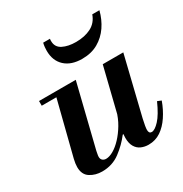

<svg xmlns="http://www.w3.org/2000/svg" viewBox="-164 -818 912 955"><g transform="rotate(-30 292.5 -340.0)"><path d="M151 11Q112 11 82.5 -8Q53 -27 53 -70Q53 -89 59 -114L144 -450H264L176 -93Q175 -86 173 -77Q171 -68 171 -61Q171 -48 179 -41Q187 -34 199 -34Q218 -34 241.5 -47.5Q265 -61 288.5 -86Q312 -111 332 -144.5Q352 -178 363 -218L337 -97H330Q299 -56 254.5 -22.5Q210 11 151 11ZM53 -423V-450H220V-423ZM417 11Q395 11 375.5 2.5Q356 -6 344.5 -25.5Q333 -45 333 -76Q333 -89 336 -106Q339 -123 346 -154L419 -450H537L456 -117Q451 -95 448.5 -80Q446 -65 446 -57Q446 -36 462 -36Q480 -36 506.5 -64.5Q533 -93 561 -156L583 -147Q567 -103 543 -67Q519 -31 488 -10Q457 11 417 11ZM345 -524Q282 -524 246.5 -557Q211 -590 211 -647Q211 -656 212 -667.5Q213 -679 216 -691H255Q254 -687 254 -684Q254 -681 254 -678Q254 -643 284.5 -627.5Q315 -612 360 -612Q410 -612 446.5 -630.5Q483 -649 498 -691H539Q527 -644 501.5 -606.5Q476 -569 437 -546.5Q398 -524 345 -524Z"/></g></svg>

Font: Libre Bodoni Medium
Style: Italic
Weight: 500
Italic angle: -13°
Designer: Pablo Impallari, Rodrigo Fuenzalida
Foundry: Impallari Type
Version: Version 2.005;gftools[0.9.23]